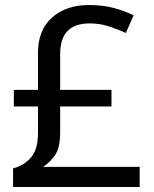

<svg xmlns="http://www.w3.org/2000/svg" viewBox="-20 -743 612 763"><path d="M334 -723Q389 -723 433 -711Q477 -699 511 -682L480 -612Q450 -626 413.5 -638Q377 -650 336 -650Q279 -650 249 -620.5Q219 -591 219 -525V-386H423V-320H219V-216Q219 -155 198 -125.5Q177 -96 151 -80H535V0H32V-74Q75 -85 103 -117Q131 -149 131 -215V-320H35V-386H131V-534Q131 -623 186.5 -673Q242 -723 334 -723Z"/></svg>

Font: Noto Sans Batak
Style: Regular
Weight: 400
Designer: Monotype Design Team
Foundry: Monotype Imaging Inc.
Version: Version 2.002; ttfautohint (v1.8.4.7-5d5b)